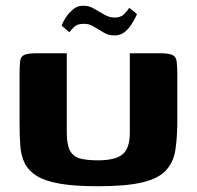

<svg xmlns="http://www.w3.org/2000/svg" viewBox="-20 -645 684 667"><path d="M596 -228Q596 -169 589.5 -125.5Q583 -82 557 -53.5Q531 -25 475 -11.5Q419 2 320 2Q239 2 187.5 -7Q136 -16 107.5 -34Q79 -52 66 -78Q53 -104 50.5 -139Q48 -174 48 -217V-386Q48 -417 50 -433Q52 -449 65 -454.5Q78 -460 109 -460H212V-185Q212 -143 223 -122Q234 -101 258 -94.5Q282 -88 320 -88Q381 -88 406 -109Q431 -130 431 -184V-460H533Q565 -460 578 -454.5Q591 -449 593.5 -433Q596 -417 596 -386ZM379 -522Q359 -521 341 -531.5Q323 -542 305 -553Q287 -564 267 -562Q248 -562 236.5 -550.5Q225 -539 221 -533L194 -556Q194 -557 199 -567.5Q204 -578 213.5 -591Q223 -604 236.5 -614.5Q250 -625 267 -625Q287 -626 305.5 -615.5Q324 -605 342 -594.5Q360 -584 378 -584Q400 -584 412 -596.5Q424 -609 429 -618L456 -596Q456 -596 450.5 -584.5Q445 -573 435.5 -558.5Q426 -544 412 -533Q398 -522 379 -522Z"/></svg>

Font: r_Genos
Style: Bold
Weight: 700
Designer: Robert E. Leuschke
Foundry: Robert E. Leuschke
Version: Version 2.000;June 29, 2024;FontCreator 14.0.0.2814 32-bit